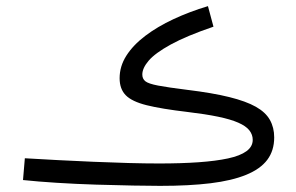

<svg xmlns="http://www.w3.org/2000/svg" viewBox="-20 -591 964 626"><path d="M502 15Q470 15 414.5 14Q359 13 293.5 11Q228 9 165 5Q102 1 55 -4L61 -75Q111 -72 168.5 -69Q226 -66 285 -63.5Q344 -61 399 -59.5Q454 -58 499 -58Q571 -58 627.5 -62Q684 -66 723.5 -74.5Q763 -83 783.5 -98Q804 -113 804 -135Q804 -152 793 -166Q782 -180 757 -191Q732 -202 691 -210.5Q650 -219 591 -226Q506 -236 458 -248Q410 -260 390 -280.5Q370 -301 370 -336Q370 -375 392 -409.5Q414 -444 453.5 -474Q493 -504 545.5 -528.5Q598 -553 658 -571L676 -504Q588 -474 537 -446Q486 -418 465 -393.5Q444 -369 444 -348Q444 -334 454 -326Q464 -318 495.5 -312Q527 -306 591 -298Q673 -288 727.5 -274.5Q782 -261 814 -243Q846 -225 860 -200Q874 -175 874 -143Q874 -100 851.5 -70Q829 -40 782.5 -21Q736 -2 666.5 6.5Q597 15 502 15Z"/></svg>

Font: Noto Sans Arabic ExtraCondensed
Style: Regular
Weight: 400
Width: 2
Designer: Monotype Design Team, Nadine Chahine, Nizar Qandah and Khaled Hosny
Foundry: Monotype Imaging Inc.
Version: Version 2.012